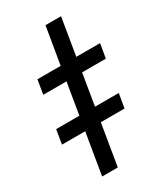

<svg xmlns="http://www.w3.org/2000/svg" viewBox="-233 -797 745 871"><g transform="rotate(-30 140.0 -361.5)"><path d="M237.8 -723.1 117.7 0H35.6L156.2 -723.1ZM-10.3 -454.6 2 -528.8H330.1L317.4 -454.6ZM-49.8 -216.3 -37.6 -290.5H290.5L277.8 -216.3Z"/></g></svg>

Font: Inter 16pt Medium
Style: Italic
Weight: 500
Italic angle: -9.3988°
Version: Version 4.001;git-66647c0bb